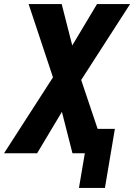

<svg xmlns="http://www.w3.org/2000/svg" viewBox="-26 -755 661 946"><path d="M363 171 392 0H331L279 -204L157 0H-6L235 -374L115 -735H278L330 -531L452 -735H615L374 -361L455 -120H540L491 171Z"/></svg>

Font: Iosevka Aile Heavy Oblique
Style: Regular
Weight: 900
Italic angle: -9°
Designer: Belleve Invis
Foundry: Belleve Invis
Version: Version 31.1.0; ttfautohint (v1.8.4)